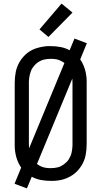

<svg xmlns="http://www.w3.org/2000/svg" viewBox="-20 -1000 565 1070"><path d="M130 50 61 24 98 -66Q89 -79 82.5 -93Q76 -107 71.5 -122Q67 -137 64.5 -155Q62 -173 62 -184V-538Q62 -554 63.5 -569.5Q65 -585 68 -600Q71 -615 77 -630Q83 -645 91 -658Q99 -671 109.5 -683Q120 -695 132 -704.5Q144 -714 158 -721Q172 -728 187 -732.5Q202 -737 220 -740Q238 -743 249 -743H262Q290 -743 317 -738Q344 -733 368 -720L395 -785L464 -759L427 -669Q436 -656 442.5 -642Q449 -628 453.5 -613Q458 -598 460.5 -580Q463 -562 463 -552V-197Q463 -181 461.5 -165.5Q460 -150 457 -134.5Q454 -119 448 -104.5Q442 -90 434 -77Q426 -64 415.5 -52Q405 -40 392.5 -30.5Q380 -21 366.5 -14Q353 -7 338 -2Q323 3 305 5.5Q287 8 276 8H262Q235 8 208 3Q181 -2 157 -15ZM142 -173 339 -649Q332 -654 324 -658.5Q316 -663 307.5 -666Q299 -669 288 -670.5Q277 -672 272 -672H263Q253 -672 243 -671Q233 -670 223.5 -667.5Q214 -665 205 -660.5Q196 -656 188.5 -650.5Q181 -645 174 -637.5Q167 -630 161.5 -622Q156 -614 152.5 -604.5Q149 -595 146.5 -585.5Q144 -576 142.5 -564.5Q141 -553 141 -547V-197Q141 -191 141.5 -185Q142 -179 142 -173ZM254 -63H263Q273 -63 282.5 -64Q292 -65 302 -67.5Q312 -70 320.5 -74.5Q329 -79 337 -85Q345 -91 352 -98Q359 -105 364 -113.5Q369 -122 373 -131Q377 -140 379 -149.5Q381 -159 382.5 -170.5Q384 -182 384 -189V-538Q384 -544 383.5 -550Q383 -556 383 -562L186 -86Q193 -81 201 -76.5Q209 -72 218 -69Q227 -66 237.5 -64.5Q248 -63 254 -63ZM250 -794 200 -836 323 -980 384 -930Z"/></svg>

Font: Iosevka Pride
Style: Regular
Weight: 400
Monospace: yes
Designer: Belleve Invis
Foundry: Belleve Invis
Version: Version 30.3.1; ttfautohint (v1.8.4)